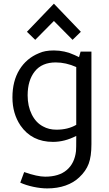

<svg xmlns="http://www.w3.org/2000/svg" viewBox="-20 -760 589 1042"><path d="M47.5 0ZM267.5 10Q152.5 10 91.2 -78.8Q47.5 -143.8 47.5 -231.2Q47.5 -320 85.6 -381.9Q123.8 -443.8 191.2 -471.2Q222.5 -486.2 272.5 -486.2Q331.2 -486.2 385 -461.2L408.8 -450L417.5 -480H476.2V22.5Q476.2 88.8 461.2 128.8Q446.2 168.8 410 202.5Q380 231.2 335.6 246.9Q291.2 262.5 236.2 262.5Q201.2 262.5 160.6 253.8Q120 245 90 231.2L111.2 173.8Q182.5 198.8 225 198.8Q300 198.8 342.5 162.5Q385 126.2 392.5 60Q393.8 46.2 393.8 -10V-22.5Q331.2 10 267.5 10ZM393.8 -82.5V-396.2Q337.5 -421.2 282.5 -421.2Q207.5 -421.2 168.8 -372.5Q130 -323.8 130 -242.5Q130 -183.8 152.5 -138.8Q175 -93.8 213.8 -73.8Q245 -56.2 286.2 -56.2Q348.8 -56.2 393.8 -82.5ZM373.8 -543.8 272.5 -646.2 171.2 -543.8 126.2 -587.5 272.5 -740 418.8 -587.5Z"/></svg>

Font: Cambay
Style: Regular
Weight: 400
Designer: Pooja Saxena
Foundry: Pooja Saxena
Version: Version 1.181;PS 001.181;hotconv 1.0.70;makeotf.lib2.5.58329